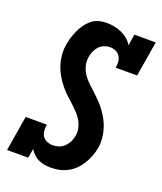

<svg xmlns="http://www.w3.org/2000/svg" viewBox="-139 -832 782 929"><g transform="rotate(20 252.0 -367.5)"><path d="M233 8Q216 8 199.5 5Q183 2 168.5 -5Q154 -12 142.5 -23Q131 -34 123 -48L115 0H6L36 -181H145Q142 -165 143.5 -149Q145 -133 153 -121Q161 -109 175.5 -103Q190 -97 206 -97Q222 -97 237.5 -102.5Q253 -108 265 -120Q277 -132 284.5 -147Q292 -162 294 -178Q298 -199 293.5 -218.5Q289 -238 279.5 -254.5Q270 -271 257 -285Q244 -299 230 -312Q216 -325 202 -337.5Q188 -350 175 -364Q162 -378 150.5 -393.5Q139 -409 129.5 -425.5Q120 -442 113 -460Q106 -478 102 -498Q98 -518 97.5 -538Q97 -558 101 -578Q104 -598 110 -617Q116 -636 124.5 -654.5Q133 -673 145.5 -690Q158 -707 174 -720Q190 -733 210 -738Q230 -743 249 -743Q270 -743 290 -739Q310 -735 327.5 -727Q345 -719 360 -706.5Q375 -694 385 -677L394 -735H504L474 -554H364Q367 -570 365.5 -585.5Q364 -601 356 -613.5Q348 -626 334 -632Q320 -638 304 -638Q289 -638 274 -632Q259 -626 248.5 -614Q238 -602 231.5 -587.5Q225 -573 223 -558Q219 -533 225.5 -510Q232 -487 245 -468.5Q258 -450 275 -434.5Q292 -419 308.5 -403.5Q325 -388 340.5 -372Q356 -356 369.5 -337Q383 -318 393.5 -298Q404 -278 410.5 -255Q417 -232 419 -208Q421 -184 417 -160Q413 -138 405 -117Q397 -96 385 -76Q373 -56 356.5 -39.5Q340 -23 319.5 -12Q299 -1 277 3.5Q255 8 233 8Z"/></g></svg>

Font: Iosevka Slab Extrabold
Style: Italic
Weight: 800
Italic angle: -9°
Monospace: yes
Designer: Belleve Invis
Foundry: Belleve Invis
Version: Version 11.1.0; ttfautohint (v1.8.3)